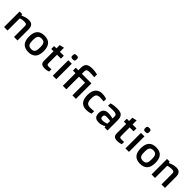

<svg xmlns="http://www.w3.org/2000/svg" viewBox="498 -2635 4509 4509"><g transform="rotate(45 2752.0 -381.0)"><path d="M81.1 0H196.8V-404.8C196.8 -404.8 250 -426.8 327.1 -426.8C400.9 -426.8 411.1 -404.8 411.1 -351.1V0H526.9V-365.2C526.9 -478 479 -529.8 377.9 -529.8C271 -529.8 180.2 -477.1 180.2 -477.1L166 -515.1H81.1Z M652.8 -257.8C652.8 -83 727.1 15.1 897 15.1C1067.9 15.1 1141.1 -83 1141.1 -257.8C1141.1 -432.1 1067.9 -529.8 897 -529.8C727.1 -529.8 652.8 -432.1 652.8 -257.8ZM897 -83C794.9 -83 774.9 -145 774.9 -257.8C774.9 -370.1 794.9 -432.1 897 -432.1C1000 -432.1 1019 -370.1 1019 -257.8C1019 -145 1000 -83 897 -83Z M1304.2 -105C1304.2 -23.9 1340.8 15.1 1441.9 15.1C1514.2 15.1 1568.8 -8.8 1568.8 -8.8V-85.9C1568.8 -85.9 1537.1 -81.1 1485.8 -81.1C1431.2 -81.1 1419.9 -94.2 1419.9 -142.1V-418.9H1549.8V-515.1H1419.9V-649.9L1304.2 -624V-515.1H1228V-418.9H1304.2Z M1756.8 -602.5C1810.1 -602.5 1824.2 -615.7 1824.2 -668.5C1824.2 -721.7 1810.1 -735.8 1756.8 -735.8C1704.1 -735.8 1688.5 -721.7 1688.5 -668.5C1688.5 -615.7 1704.1 -602.5 1756.8 -602.5ZM1698.7 0H1814.9V-515.1H1698.7Z M2032.7 0H2149.4V-419.9H2350.6V0H2466.8V-515.1H2149.4V-593.3C2149.4 -653.8 2180.7 -671.9 2261.7 -671.9C2325.7 -671.9 2411.6 -663.1 2411.6 -663.1V-754.9C2411.6 -754.9 2330.6 -776.9 2243.7 -776.9C2116.7 -776.9 2032.7 -744.1 2032.7 -603V-515.1H1947.8V-419.9H2032.7Z M2592.3 -257.8C2592.3 -48.8 2695.3 13.2 2821.3 13.2C2924.3 13.2 2974.6 -18.1 2974.6 -18.1V-99.1C2974.6 -99.1 2927.2 -89.8 2863.3 -89.8C2762.2 -89.8 2714.4 -115.2 2714.4 -258.8C2714.4 -398.9 2754.4 -424.8 2852.5 -424.8C2913.6 -424.8 2970.2 -418 2970.2 -418V-498C2970.2 -498 2912.6 -526.9 2817.4 -526.9C2693.4 -526.9 2592.3 -453.1 2592.3 -257.8Z M3079.6 -146C3079.6 -28.8 3126.5 15.1 3243.7 15.1C3339.4 15.1 3409.7 -38.1 3409.7 -38.1L3418.5 0H3516.6V-312C3516.6 -399.9 3507.8 -439.9 3480.5 -473.1C3447.8 -513.2 3401.4 -526.9 3311.5 -526.9C3178.7 -526.9 3115.2 -498 3115.2 -498V-417C3115.2 -417 3188 -428.2 3261.2 -428.2C3319.3 -428.2 3354.5 -421.9 3375.5 -407.2C3395.5 -392.1 3401.4 -375 3401.4 -327.1V-279.3C3401.4 -279.3 3337.4 -304.2 3244.6 -304.2C3152.8 -304.2 3079.6 -263.2 3079.6 -146ZM3198.2 -146C3198.2 -203.1 3226.1 -211.9 3290.5 -211.9C3348.6 -211.9 3401.4 -200.7 3401.4 -200.7V-111.3C3401.4 -111.3 3344.2 -82 3278.3 -82C3228 -82 3198.2 -88.9 3198.2 -146Z M3717.3 -105C3717.3 -23.9 3753.9 15.1 3855 15.1C3927.2 15.1 3981.9 -8.8 3981.9 -8.8V-85.9C3981.9 -85.9 3950.2 -81.1 3898.9 -81.1C3844.2 -81.1 3833 -94.2 3833 -142.1V-418.9H3962.9V-515.1H3833V-649.9L3717.3 -624V-515.1H3641.1V-418.9H3717.3Z M4169.9 -602.5C4223.1 -602.5 4237.3 -615.7 4237.3 -668.5C4237.3 -721.7 4223.1 -735.8 4169.9 -735.8C4117.2 -735.8 4101.6 -721.7 4101.6 -668.5C4101.6 -615.7 4117.2 -602.5 4169.9 -602.5ZM4111.8 0H4228V-515.1H4111.8Z M4362.8 -257.8C4362.8 -83 4437 15.1 4606.9 15.1C4777.8 15.1 4851.1 -83 4851.1 -257.8C4851.1 -432.1 4777.8 -529.8 4606.9 -529.8C4437 -529.8 4362.8 -432.1 4362.8 -257.8ZM4606.9 -83C4504.9 -83 4484.9 -145 4484.9 -257.8C4484.9 -370.1 4504.9 -432.1 4606.9 -432.1C4710 -432.1 4729 -370.1 4729 -257.8C4729 -145 4710 -83 4606.9 -83Z M4978 0H5093.8V-404.8C5093.8 -404.8 5147 -426.8 5224.1 -426.8C5297.9 -426.8 5308.1 -404.8 5308.1 -351.1V0H5423.8V-365.2C5423.8 -478 5376 -529.8 5274.9 -529.8C5168 -529.8 5077.1 -477.1 5077.1 -477.1L5063 -515.1H4978Z"/></g></svg>

Font: Doppio One
Style: Regular
Weight: 400
Designer: Szymon Celej
Foundry: Sorkin Type Co
Version: Version 1.002